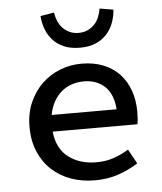

<svg xmlns="http://www.w3.org/2000/svg" viewBox="-53 -780 706 839"><g transform="rotate(-5 300.0 -361.0)"><path d="M330 12Q274 12 226 -5Q178 -22 142 -55Q106 -88 85.5 -136Q65 -184 65 -245Q65 -305 86 -352.5Q107 -400 141.5 -433Q176 -466 221 -483.5Q266 -501 315 -501Q369 -501 411 -484Q453 -467 481.5 -436.5Q510 -406 525 -363.5Q540 -321 540 -270Q540 -254 539 -240Q538 -226 536 -216H164Q172 -140 221.5 -103Q271 -66 343 -66Q384 -66 418 -77.5Q452 -89 485 -109L520 -46Q482 -21 434.5 -4.5Q387 12 330 12ZM318 -423Q290 -423 265 -414.5Q240 -406 220 -389Q200 -372 186 -347Q172 -322 166 -289H451Q446 -356 410.5 -389.5Q375 -423 318 -423ZM315 -571Q274 -571 244.5 -584Q215 -597 196 -618.5Q177 -640 167 -667.5Q157 -695 155 -724L215 -734Q218 -715 225 -697.5Q232 -680 244.5 -666.5Q257 -653 274.5 -644.5Q292 -636 315 -636Q338 -636 355.5 -644.5Q373 -653 385.5 -666.5Q398 -680 405 -697.5Q412 -715 415 -734L475 -724Q473 -695 463 -667.5Q453 -640 434 -618.5Q415 -597 385.5 -584Q356 -571 315 -571Z"/></g></svg>

Font: Source Code Pro Medium
Style: Regular
Weight: 500
Monospace: yes
Designer: Paul D. Hunt, Teo Tuominen
Foundry: Adobe Systems Incorporated
Version: Version 2.030;PS 1.000;hotconv 16.6.51;makeotf.lib2.5.65220